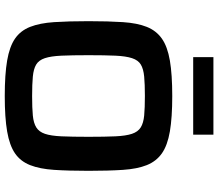

<svg xmlns="http://www.w3.org/2000/svg" viewBox="-75 -834 917 807"><g transform="rotate(90 383.5 -430.5)"><path d="M384 8Q293 8 234.5 -2Q176 -12 142.5 -35Q109 -58 93 -98.5Q77 -139 73 -199.5Q69 -260 69 -344Q69 -428 73 -488.5Q77 -549 93 -589Q109 -629 142.5 -652.5Q176 -676 234.5 -686Q293 -696 384 -696Q474 -696 532.5 -686Q591 -676 624.5 -652.5Q658 -629 674 -589Q690 -549 694 -488.5Q698 -428 698 -344Q698 -260 694 -199.5Q690 -139 674 -98.5Q658 -58 624.5 -35Q591 -12 532.5 -2Q474 8 384 8ZM384 -107Q434 -107 465.5 -110Q497 -113 515.5 -124.5Q534 -136 542.5 -161Q551 -186 553 -230.5Q555 -275 555 -344Q555 -413 553 -457Q551 -501 542.5 -526.5Q534 -552 515.5 -563.5Q497 -575 465.5 -578Q434 -581 383 -581Q334 -581 302 -578Q270 -575 251.5 -564Q233 -553 224.5 -527Q216 -501 214 -457Q212 -413 212 -344Q212 -275 214 -230.5Q216 -186 224.5 -160.5Q233 -135 251.5 -124Q270 -113 302 -110Q334 -107 384 -107ZM220 -784V-869H546V-784Z"/></g></svg>

Font: Saira SemiExpanded SemiBold
Style: Regular
Weight: 600
Width: 6
Designer: Hector Gatti with collaboration of the Omnibus-Type team
Foundry: Omnibus-Type
Version: Version 1.101